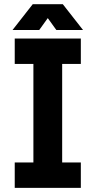

<svg xmlns="http://www.w3.org/2000/svg" viewBox="-20 -909 462 929"><path d="M51.3 -722.7V-599.6H141.6V-123H51.3V0H371.1V-123H280.8V-599.6H371.1V-722.7ZM252.7 -763.7H381.8L283.9 -888.7H162.8ZM169.7 -763.7 259.5 -888.7H138.4L40.5 -763.7Z"/></svg>

Font: Giphurs
Style: Regular
Weight: 400
Version: Version 2.010